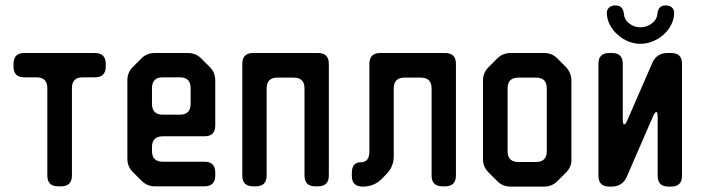

<svg xmlns="http://www.w3.org/2000/svg" viewBox="-20 -681 2592 710"><path d="M155 -32Q155 8 195 8H206Q246 8 246 -32V-355Q246 -395 286 -395H331Q371 -395 371 -435V-445Q371 -485 331 -485H70Q30 -485 30 -445V-435Q30 -395 70 -395H115Q155 -395 155 -355Z M503 -13Q524 8 552 8H736Q776 8 776 -32V-43Q776 -83 736 -83H582Q542 -83 542 -123V-137Q542 -177 582 -177H736Q776 -177 776 -217V-384Q776 -413 756 -433L724 -465Q704 -485 675 -485H552Q523 -485 503 -465L471 -433Q451 -413 451 -384V-94Q451 -65 471 -45ZM542 -297V-355Q542 -395 582 -395H645Q685 -395 685 -355V-297Q685 -257 645 -257H582Q542 -257 542 -297Z M876 -32Q876 8 916 8H926Q966 8 966 -32V-354Q966 -394 1006 -394H1066Q1106 -394 1106 -354V-32Q1106 8 1146 8H1156Q1196 8 1196 -32V-445Q1196 -485 1156 -485H916Q876 -485 876 -445Z M1281 -31Q1281 9 1321 9H1322Q1363 9 1391 -19L1408 -36Q1436 -64 1436 -103V-354Q1436 -394 1476 -394H1536Q1576 -394 1576 -354V-32Q1576 8 1616 8H1626Q1666 8 1666 -32V-445Q1666 -485 1626 -485H1386Q1346 -485 1346 -445V-121Q1346 -81 1314 -81Q1281 -81 1281 -41Z M1819 -11Q1839 9 1868 9H1992Q2021 9 2041 -11L2073 -43Q2095 -65 2093 -93V-383Q2093 -411 2073 -433L2041 -465Q2021 -485 1992 -485H1868Q1839 -485 1819 -465L1786 -432Q1766 -412 1766 -383V-93Q1766 -64 1786 -44ZM1857 -122V-354Q1857 -394 1897 -394H1962Q2002 -394 2002 -354V-122Q2002 -82 1962 -82H1897Q1857 -82 1857 -122Z M2233 9H2242Q2282 9 2298 -28L2394 -249Q2402 -267 2407 -267Q2412 -267 2412 -245V-31Q2412 9 2452 9H2462Q2502 9 2502 -31V-445Q2502 -485 2462 -485H2448Q2408 -485 2392 -448L2301 -239Q2294 -221 2288 -221Q2283 -221 2283 -243V-445Q2283 -485 2243 -485H2233Q2193 -485 2193 -445V-31Q2193 9 2233 9ZM2224 -635Q2224 -611 2235 -589.5Q2246 -568 2264 -553Q2281 -537 2303 -528Q2325 -519 2348 -519Q2371 -519 2393.5 -528Q2416 -537 2434 -553Q2451 -568 2462 -589.5Q2473 -611 2473 -635Q2473 -645 2465 -653Q2457 -661 2442 -661Q2414 -661 2411 -630Q2409 -608 2390 -594Q2371 -580 2348 -580Q2325 -580 2307 -594Q2289 -608 2287 -630Q2284 -661 2256 -661Q2241 -661 2232.5 -653Q2224 -645 2224 -635Z"/></svg>

Font: WDXL Lubrifont SC
Style: Regular
Weight: 400
Designer: [WDXL Lubrifont] Copyright 2020-2022 (c) NightFurySL2001, Skr-ZERO; [ZCOOL QingKe HuangYou] Copyright 2018-2022 (c) The 
Version: Version 2.001;hotconv 1.1.1;makeotfexe 2.6.0